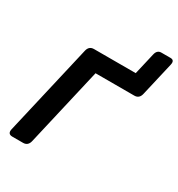

<svg xmlns="http://www.w3.org/2000/svg" viewBox="-204 -1018 1071 1152"><g transform="rotate(30 331.5 -442.0)"><path d="M53.7 0Q19.5 0 27.8 -36.6L172.9 -663.6Q181.2 -700.2 215.3 -700.2H504.4L539.1 -849.6Q546.9 -883.8 576.2 -883.8H639.6Q668.9 -883.8 661.1 -849.6L606.9 -615.7Q598.6 -579.1 564.5 -579.1H295.9L170.4 -36.6Q162.1 0 127.9 0Z"/></g></svg>

Font: Istok
Style: Bold Italic
Weight: 700
Italic angle: -13°
Designer: Andrey V. Panov
Foundry: Andrey V. Panov
Version: Version 1.0.3